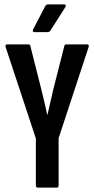

<svg xmlns="http://www.w3.org/2000/svg" viewBox="-20 -858 432 878"><path d="M153 0Q144 0 144 -11V-225L6 -642Q2 -655 13 -655H110Q118 -655 119 -647L169 -449Q176 -421 183 -391.5Q190 -362 196 -333H197Q204 -362 210.5 -391.5Q217 -421 224 -450L274 -647Q275 -655 283 -655H378Q389 -655 385 -642L248 -226V-11Q248 0 240 0ZM137 -711Q132 -711 130.5 -714.5Q129 -718 131 -723L187 -830Q192 -838 200 -838H273Q279 -838 280.5 -834Q282 -830 278 -824L211 -719Q207 -711 196 -711Z"/></svg>

Font: Sofia Sans Extra Condensed
Style: Bold
Weight: 700
Designer: Botio Nikoltchev, Ani Petrova
Foundry: lettersoup
Version: Version 4.101